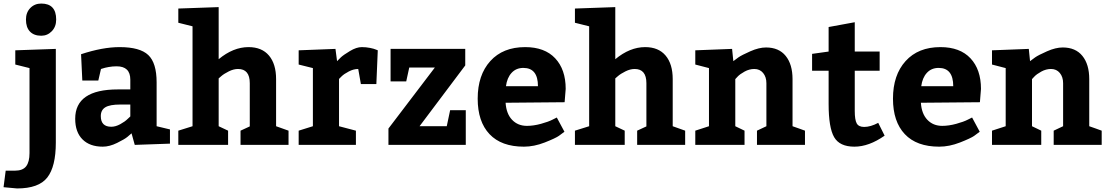

<svg xmlns="http://www.w3.org/2000/svg" viewBox="-67 -815 6240 1080"><path d="M29 245 -47 238 -35 145H17Q61 145 80 120.5Q99 96 99 46V-432L19 -452V-532L247 -540V-13Q247 122 199 183.5Q151 245 29 245ZM79 -705Q79 -745 103.5 -770Q128 -795 165 -795Q249 -795 249 -705Q249 -665 224.5 -639.5Q200 -614 165 -614Q124 -614 101.5 -637.5Q79 -661 79 -705Z M889 -7 691 0 673 -65Q664 -57 649 -44.5Q634 -32 591.5 -11Q549 10 511 10Q438 10 397 -31Q356 -72 356 -147Q356 -312 596 -312H666V-367Q666 -442 589 -442Q566 -442 544 -438Q522 -434 511 -430L501 -427L486 -362H396L389 -510Q510 -550 606 -550Q720 -550 767 -505.5Q814 -461 814 -352V-105L889 -87ZM500 -162Q500 -102 559 -102Q583 -102 609.5 -116.5Q636 -131 651 -146L666 -160V-227H609Q551 -227 525.5 -211.5Q500 -196 500 -162Z M936 -767 1163 -775V-482Q1245 -550 1331 -550Q1406 -550 1446 -502.5Q1486 -455 1486 -370V-105L1556 -80V0H1286V-80L1338 -104V-347Q1338 -427 1272 -427Q1247 -427 1220 -413.5Q1193 -400 1178 -387L1163 -374V-105L1216 -80V0H936V-80L1016 -105V-667L936 -687Z M1613 -532 1820 -540 1829 -471Q1837 -480 1851 -493Q1865 -506 1901.5 -528Q1938 -550 1968 -550Q1992 -550 2014.5 -545.5Q2037 -541 2048 -536L2058 -532L2050 -342H1963L1948 -427Q1922 -427 1895 -413Q1868 -399 1854 -385L1840 -371V-105L1935 -80V0H1613V-80L1693 -105V-432L1613 -452Z M2130 -540H2550V-447L2293 -105H2446L2465 -195H2553V0H2118V-92L2379 -435H2235L2218 -357H2130Z M3109 -240 2777 -237Q2781 -175 2813.5 -141Q2846 -107 2897 -107Q2934 -107 2976 -118.5Q3018 -130 3041 -142L3065 -154L3108 -74Q3097 -65 3077 -51Q3057 -37 2997 -13.5Q2937 10 2880 10Q2753 10 2686.5 -60.5Q2620 -131 2620 -260Q2620 -393 2691 -471.5Q2762 -550 2887 -550Q2997 -550 3056 -487Q3115 -424 3115 -315ZM2877 -433Q2836 -433 2810.5 -405Q2785 -377 2779 -330H2959Q2959 -433 2877 -433Z M3167 -767 3394 -775V-482Q3476 -550 3562 -550Q3637 -550 3677 -502.5Q3717 -455 3717 -370V-105L3787 -80V0H3517V-80L3569 -104V-347Q3569 -427 3503 -427Q3478 -427 3451 -413.5Q3424 -400 3409 -387L3394 -374V-105L3447 -80V0H3167V-80L3247 -105V-667L3167 -687Z M3844 -532 4051 -540 4058 -471Q4069 -480 4087 -492.5Q4105 -505 4153.5 -526.5Q4202 -548 4242 -548Q4314 -548 4352.5 -500.5Q4391 -453 4391 -370V-105Q4404 -101 4428 -92Q4452 -83 4461 -80V0H4191V-80L4244 -105V-347Q4244 -382 4225.5 -404.5Q4207 -427 4176 -427Q4148 -427 4121.5 -412.5Q4095 -398 4082 -384L4069 -370V-105L4121 -80V0H3844V-80L3921 -105V-432L3844 -452Z M4739 10Q4656 10 4625 -43.5Q4594 -97 4594 -230V-417H4501V-512L4594 -525V-663L4741 -690V-525H4881V-417H4741V-191Q4741 -141 4752 -121Q4763 -101 4794 -101Q4830 -101 4873 -124L4909 -52Q4821 10 4739 10Z M5445 -240 5113 -237Q5117 -175 5149.5 -141Q5182 -107 5233 -107Q5270 -107 5312 -118.5Q5354 -130 5377 -142L5401 -154L5444 -74Q5433 -65 5413 -51Q5393 -37 5333 -13.5Q5273 10 5216 10Q5089 10 5022.5 -60.5Q4956 -131 4956 -260Q4956 -393 5027 -471.5Q5098 -550 5223 -550Q5333 -550 5392 -487Q5451 -424 5451 -315ZM5213 -433Q5172 -433 5146.5 -405Q5121 -377 5115 -330H5295Q5295 -433 5213 -433Z M5513 -532 5720 -540 5727 -471Q5738 -480 5756 -492.5Q5774 -505 5822.5 -526.5Q5871 -548 5911 -548Q5983 -548 6021.5 -500.5Q6060 -453 6060 -370V-105Q6073 -101 6097 -92Q6121 -83 6130 -80V0H5860V-80L5913 -105V-347Q5913 -382 5894.5 -404.5Q5876 -427 5845 -427Q5817 -427 5790.5 -412.5Q5764 -398 5751 -384L5738 -370V-105L5790 -80V0H5513V-80L5590 -105V-432L5513 -452Z"/></svg>

Font: BitterBold
Style: Bold
Weight: 700
Designer: Sol Matas
Foundry: Sol Matas
Version: Version 001.001